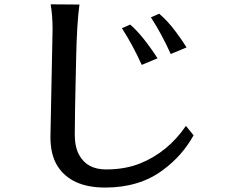

<svg xmlns="http://www.w3.org/2000/svg" viewBox="-20 -803 1040 879"><path d="M210.9 -176.8Q210.9 -176.8 220.7 -668.9Q220.7 -732.4 211.9 -783.2L343.8 -782.2Q332 -699.2 328.6 -536.6Q325.2 -374 323.7 -309.6Q322.3 -245.1 322.3 -188Q322.3 -130.9 341.8 -94.7Q377.9 -27.3 465.3 -27.3Q552.7 -27.3 621.1 -54.7Q748 -105.5 831.1 -226.6L866.2 -183.6Q814.5 -89.8 725.6 -24.4Q618.2 55.7 461.9 55.7Q305.7 55.7 243.2 -43Q210.9 -93.8 210.9 -176.8ZM538.1 -673.8 576.2 -690.4Q632.8 -641.6 701.2 -536.1L628.9 -505.9Q586.9 -598.6 538.1 -673.8ZM670.9 -723.6 709 -740.2Q749 -706.1 784.7 -657.7Q820.3 -609.4 834 -585.9L761.7 -555.7Q719.7 -648.4 670.9 -723.6Z"/></svg>

Font: GenEi LateMin v2
Style: Medium
Weight: 500
Designer: o_tamon (Modified)
Foundry: o_tamon / Adobe Systems Incorporated / FONT 910 / Philipp H. Poll
Version: Version 2.1;Original Version 1.004